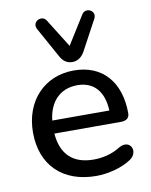

<svg xmlns="http://www.w3.org/2000/svg" viewBox="-86 -828 709 901"><g transform="rotate(-10 268.5 -377.5)"><path d="M282 -537C307 -537 327 -551 341 -576L418 -719C438 -755 387 -781 367 -750L282 -614L197 -750C177 -781 126 -755 145 -719L224 -576C237 -551 256 -537 282 -537ZM300 9C355 9 421 -7 466 -37C516 -70 484 -137 428 -104C387 -78 341 -69 301 -69C204 -69 148 -120 140 -221H458C484 -221 498 -233 498 -255C498 -405 416 -497 281 -497C141 -497 42 -394 42 -243C42 -87 141 9 300 9ZM285 -426C364 -426 409 -374 413 -283H141C150 -369 201 -426 285 -426Z"/></g></svg>

Font: Nunito SemiBold
Style: Regular
Weight: 600
Designer: Vernon Adams
Foundry: Vernon Adams
Version: Version 3.602